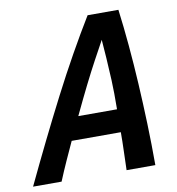

<svg xmlns="http://www.w3.org/2000/svg" viewBox="-130 -764 768 835"><g transform="rotate(-10 254.5 -346.5)"><path d="M-51 0Q-6 -95 39.5 -187.5Q85 -280 130.5 -368.5Q176 -457 222 -539Q268 -621 312 -693H448Q458 -616 465.5 -532Q473 -448 478 -360.5Q483 -273 486 -182.5Q489 -92 489 0H362Q363 -42 364.5 -84Q366 -126 366 -167H149Q131 -128 112 -86Q93 -44 75 0ZM196 -268H367Q368 -342 365.5 -397Q363 -452 360 -495.5Q357 -539 354 -577Q332 -537 308.5 -493.5Q285 -450 258 -396Q231 -342 196 -268Z"/></g></svg>

Font: Ubuntu Sans Mono SemiBold
Style: Italic
Weight: 600
Italic angle: -13.5°
Monospace: yes
Designer: Dalton Maag Ltd
Foundry: Dalton Maag Ltd
Version: Version 1.006